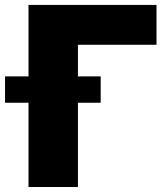

<svg xmlns="http://www.w3.org/2000/svg" viewBox="-67 -747 672 767"><path d="M244.3 0H46.9V-336.6H-46.9V-441.8H46.9V-727.3H558.2V-568.2H244.3V-441.8H335.2V-336.6H244.3Z"/></svg>

Font: Linik Sans Black
Style: Regular
Weight: 900
Designer: Fonts by Rasmus Andersson / Changes by Cristiano Sobral with parts from Marc Monis
Foundry: rsms
Version: Version 3.020; ttfautohint (v1.6)